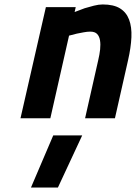

<svg xmlns="http://www.w3.org/2000/svg" viewBox="-20 -531 610 862"><path d="M72 0 186 -499H320L315 -477Q337 -486 360 -494Q380 -500 401.5 -505.5Q423 -511 441 -511Q490 -511 518.5 -493.5Q547 -476 559.5 -443Q572 -410 570 -364Q568 -318 555 -261L496 0H362L421 -261Q427 -286 429.5 -309Q432 -332 429 -350Q426 -368 416 -378.5Q406 -389 385 -389Q372 -389 356 -386Q340 -383 325 -380Q307 -376 290 -371L206 0ZM219 77H349L240 311H119Z"/></svg>

Font: Panefresco 999wt
Style: Italic
Weight: 900
Version: Version 1.001